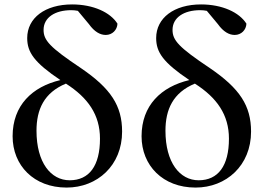

<svg xmlns="http://www.w3.org/2000/svg" viewBox="-20 -833 1206 868"><path d="M281 15C420 15 532 -85 532 -238C532 -355 481 -433 346 -525C204 -620 177 -651 177 -698C177 -754 229 -787 302 -787C312 -787 322 -786 332 -784L382 -724C407 -689 433 -675 458 -675C488 -675 510 -698 511 -726C479 -777 402 -813 306 -813C184 -813 103 -752 103 -661C103 -597 134 -551 253 -471C126 -441 37 -357 37 -217C37 -85 133 15 281 15ZM278 -455C378 -391 432 -314 432 -206C432 -83 383 -18 295 -18C210 -18 145 -98 145 -242C145 -338 179 -414 278 -455Z M864 15C1003 15 1115 -85 1115 -238C1115 -355 1064 -433 929 -525C787 -620 760 -651 760 -698C760 -754 812 -787 885 -787C895 -787 905 -786 915 -784L965 -724C990 -689 1016 -675 1041 -675C1071 -675 1093 -698 1094 -726C1062 -777 985 -813 889 -813C767 -813 686 -752 686 -661C686 -597 717 -551 836 -471C709 -441 620 -357 620 -217C620 -85 716 15 864 15ZM861 -455C961 -391 1015 -314 1015 -206C1015 -83 966 -18 878 -18C793 -18 728 -98 728 -242C728 -338 762 -414 861 -455Z"/></svg>

Font: Noto Serif CJK KR SemiBold
Style: Regular
Weight: 600
Designer: Ryoko NISHIZUKA 西塚涼子 (kana & ideographs); Frank Grießhammer (Latin, Greek & Cyrillic); Wenlong ZHANG 张文龙 (bopomofo); San
Foundry: Adobe
Version: Version 2.001;hotconv 1.1.0;makeotfexe 2.6.0